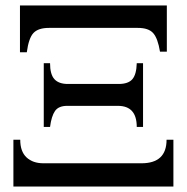

<svg xmlns="http://www.w3.org/2000/svg" viewBox="-20 -682 683 702"><path d="M590 -493H565Q557 -542 540 -561Q523 -580 484 -580H159Q120 -580 102.5 -561.5Q85 -543 78 -491H53V-662H590ZM503 -218H480Q480 -295 411 -295H226Q194 -295 181 -276Q168 -257 163 -218H140V-451H163Q163 -410 179 -392.5Q195 -375 228 -375H414Q449 -375 464 -392.5Q479 -410 480 -451H503ZM614 0H29V-171H54Q54 -128 77 -106.5Q100 -85 139 -85H497Q589 -85 589 -171H614Z"/></svg>

Font: STIX
Style: Regular
Weight: 400
Designer: MicroPress Inc., with final additions and corrections provided by Coen Hoffman, Elsevier (retired)
Version: Version 1.1.1